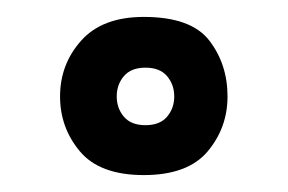

<svg xmlns="http://www.w3.org/2000/svg" viewBox="-20 -720 340 227"><path d="M51 -606Q51 -644 76 -672Q101 -700 150 -700Q206 -700 227.5 -672Q249 -644 249 -606Q249 -569 225.5 -541Q202 -513 150 -513Q98 -513 74.5 -541Q51 -569 51 -606ZM118 -606Q118 -592 126.5 -582Q135 -572 152 -572Q169 -572 177.5 -582Q186 -592 186 -606Q186 -620 177.5 -630Q169 -640 152 -640Q135 -640 126.5 -630Q118 -620 118 -606Z"/></svg>

Font: Bruno Ace
Style: Regular
Weight: 400
Version: Version 1.100; ttfautohint (v1.8.4.7-5d5b);gftools[0.9.27]